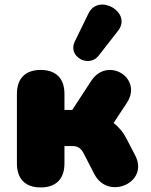

<svg xmlns="http://www.w3.org/2000/svg" viewBox="-20 -810 662 840"><path d="M158 10C225 10 262 -27 262 -95V-171H298C319 -171 334 -163 347 -137L393 -48C453 68 633 -11 572 -129L531 -208C519 -231 500 -254 477 -272L535 -360C607 -469 450 -565 379 -456L296 -329H262V-399C262 -467 225 -504 158 -504C91 -504 54 -467 54 -399V-95C54 -27 91 10 158 10ZM412 -567 497 -676C559 -756 411 -842 367 -751L307 -628C275 -562 369 -511 412 -567Z"/></svg>

Font: SN Pro Black
Style: Regular
Weight: 900
Designer: Tobias Whetton
Foundry: Supernotes
Version: Version 1.001;Glyphs 3.2 (3249)